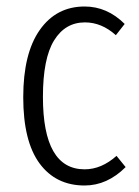

<svg xmlns="http://www.w3.org/2000/svg" viewBox="-20 -554 422 585"><path d="M237.8 -534.2Q306.6 -534.2 359.9 -481L333 -446.8Q289.6 -485.8 238.8 -485.8Q178.7 -485.8 144.8 -430.9Q110.8 -376 110.8 -258.8Q110.8 -38.1 237.8 -38.1Q289.1 -38.1 335 -79.1L362.8 -44.9Q306.6 11.2 237.8 11.2Q149.9 11.2 100.3 -56.4Q50.8 -124 50.8 -257.8Q50.8 -391.1 101.1 -462.6Q151.4 -534.2 237.8 -534.2Z"/></svg>

Font: Fira Sans Compressed Light
Style: Regular
Weight: 300
Width: 1
Designer: Carrois Corporate & Edenspiekermann AG
Foundry: Carrois Corporate GbR & Edenspiekermann AG
Version: Version 4.203;PS 004.203;hotconv 1.0.88;makeotf.lib2.5.64775